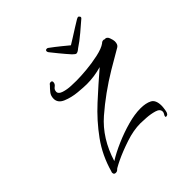

<svg xmlns="http://www.w3.org/2000/svg" viewBox="-116 -459 510 510"><g transform="rotate(-45 138.5 -204.0)"><path d="M248 -384Q252 -386 253 -386Q256 -386 258 -382.5Q260 -379 256 -376Q247 -368 228 -352Q209 -336 195 -327Q187 -320 182 -320Q179 -320 172 -327Q162 -338 148.5 -354.5Q135 -371 132 -375Q130 -378 130 -380Q130 -385 135 -385Q138 -385 139 -384Q154 -373 167.5 -362Q181 -351 187 -346Q192 -349 204 -356.5Q216 -364 228.5 -372Q241 -380 248 -384ZM32 -22Q25 -22 25 -29Q25 -32 26 -33Q39 -80 66.5 -118Q94 -156 129.5 -188.5Q165 -221 200 -251Q186 -247 172 -245Q158 -243 144 -243Q133 -243 111.5 -245Q90 -247 72 -254.5Q54 -262 54 -278Q54 -289 60 -296.5Q66 -304 73 -311Q75 -315 80 -315Q85 -315 85 -310Q85 -303 78.5 -298.5Q72 -294 72 -286Q72 -278 84.5 -274Q97 -270 111.5 -269.5Q126 -269 131 -269Q146 -269 169 -271Q192 -273 215 -278Q238 -283 249 -291Q251 -293 253 -294Q255 -295 258 -295Q260 -295 261 -294H262Q270 -295 273.5 -285.5Q277 -276 277 -271Q277 -259 270 -255Q257 -247 243.5 -239.5Q230 -232 217 -224Q162 -191 116.5 -151.5Q71 -112 51 -47Q70 -59 96.5 -70.5Q123 -82 150 -89.5Q177 -97 199 -97Q219 -97 231.5 -90.5Q244 -84 244 -62Q244 -56 242 -44.5Q240 -33 232 -33Q230 -33 230 -35Q230 -38 232.5 -41.5Q235 -45 235 -49Q235 -59 221.5 -63Q208 -67 192.5 -68Q177 -69 171 -69Q145 -69 115 -59Q85 -49 62 -38Q58 -36 53 -33.5Q48 -31 43 -28Q41 -26 38.5 -24Q36 -22 32 -22Z"/></g></svg>

Font: Sassy Frass
Style: Regular
Weight: 400
Designer: Robert E. Leuschke
Foundry: Robert E. Leuschke
Version: Version 1.010; ttfautohint (v1.8.3)